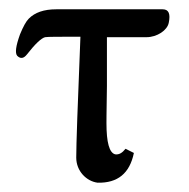

<svg xmlns="http://www.w3.org/2000/svg" viewBox="-20 -388 406 413"><path d="M343 -339C347 -358 343 -368 330 -368H101C74 -368 55 -361 42 -348C36 -342 30 -331 23 -314C14 -289 12 -274 17 -268C24 -261 31 -262 38 -271C56 -294 69 -306 77 -308C82 -309 107 -309 153 -309C147 -162 144 -76 144 -49C144 -20 166 2 190 5C233 6 259 -15 268 -59L250 -68C243 -59 236 -55 228 -56C215 -59 209 -82 209 -123C209 -120 209 -147 210 -203V-308H295C318 -308 340 -323 343 -339Z"/></svg>

Font: GFS Philostratos
Style: Regular
Weight: 400
Designer: George D. Matthiopoulos
Foundry: George D. Matthiopoulos
Version: Version 1.000